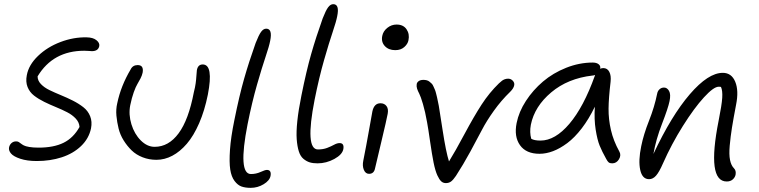

<svg xmlns="http://www.w3.org/2000/svg" viewBox="-20 -822 3675 930"><path d="M158.2 -42Q111.3 -42 78.4 -53Q45.4 -64 33.2 -78.6Q21 -93.3 23.9 -107.9Q26.4 -120.6 35.6 -128.9Q44.9 -137.2 58.1 -137.2Q65.9 -137.2 71 -134Q76.2 -130.9 81.5 -126.5Q86.9 -122.1 95.2 -117.7Q103.5 -113.3 121.8 -110.1Q140.1 -106.9 167 -106.9Q240.2 -106.9 287.8 -130.4Q335.4 -153.8 365.2 -207Q363.8 -229.5 346.9 -247.6Q330.1 -265.6 305.4 -278.3Q280.8 -291 251.5 -303Q222.2 -314.9 194.3 -328.6Q166.5 -342.3 145 -358.9Q123.5 -375.5 113.5 -400.6Q103.5 -425.8 109.9 -458Q119.1 -507.8 164.1 -551Q209 -594.2 272.7 -618.4Q336.4 -642.6 399.9 -641.1Q430.7 -640.6 447 -627.4Q463.4 -614.3 460.9 -599.1Q456.1 -574.2 424.8 -574.2Q423.3 -574.2 411.4 -575.2Q399.4 -576.2 388.2 -576.2Q236.8 -576.2 162.1 -452.1Q162.1 -431.6 178.2 -414.8Q194.3 -397.9 219.5 -385.7Q244.6 -373.5 274.4 -361.3Q304.2 -349.1 332.8 -334.7Q361.3 -320.3 383.8 -302.7Q406.2 -285.2 416.7 -259Q427.2 -232.9 420.9 -200.2Q410.6 -150.9 372.6 -114.5Q334.5 -78.1 279.1 -60.1Q223.6 -42 158.2 -42Z M737.8 -47.9Q702.1 -47.9 670.9 -60.1Q639.6 -72.3 617.9 -93.3Q596.2 -114.3 579.1 -141.6Q562 -168.9 554.4 -199.5Q546.9 -230 543.9 -261.5Q541 -293 547.9 -321.8Q565.4 -405.8 612.8 -485.8Q623 -506.8 647 -506.8Q677.2 -506.8 670.9 -470.2Q668 -456.5 660.6 -442.1Q653.3 -427.7 645.5 -415Q637.7 -402.3 627.9 -375.2Q618.2 -348.1 610.8 -312Q602.1 -267.6 616.5 -220.2Q630.9 -172.9 661.9 -141.8Q692.9 -110.8 729 -110.8Q796.9 -110.8 845.2 -176.3Q893.6 -241.7 918.9 -375Q925.3 -399.9 927.7 -418Q930.2 -436 931.2 -453.1Q932.1 -470.2 933.6 -481.9Q938.5 -509.8 961.9 -509.8Q1015.1 -509.8 986.8 -363.8Q971.2 -286.1 944.6 -225.1Q918 -164.1 885 -125.7Q852.1 -87.4 814.7 -67.6Q777.3 -47.9 737.8 -47.9Z M1194.3 87.9Q1168.5 87.9 1150.1 81.5Q1131.8 75.2 1116.2 54.7Q1100.6 34.2 1095.2 -1Q1089.8 -36.1 1094 -96.7Q1098.1 -157.2 1115.2 -240.2Q1139.2 -359.4 1162.4 -440.4Q1185.5 -521.5 1218.3 -613.8Q1233.4 -652.3 1244.6 -667.7Q1255.9 -683.1 1269.5 -683.1Q1300.8 -683.1 1288.6 -624Q1283.7 -598.1 1266.6 -547.6Q1249.5 -497.1 1225.1 -412.4Q1200.7 -327.6 1179.2 -220.2Q1131.8 21 1195.3 21Q1220.2 21 1242.2 11Q1264.2 1 1272.5 1Q1295.4 1 1290.5 29.8Q1286.1 52.7 1257.1 70.3Q1228 87.9 1194.3 87.9Z M1518.1 -30.8Q1496.1 -30.8 1480.2 -35.6Q1464.4 -40.5 1449.7 -52.7Q1435.1 -64.9 1427.5 -88.6Q1419.9 -112.3 1417.2 -147.7Q1414.6 -183.1 1420.2 -236.3Q1425.8 -289.6 1439.9 -358.9Q1463.9 -478.5 1487.1 -559.8Q1510.3 -641.1 1543 -732.9Q1558.1 -771.5 1569.3 -786.6Q1580.6 -801.8 1594.2 -801.8Q1625.5 -801.8 1613.3 -743.2Q1608.4 -717.3 1591.3 -666.7Q1574.2 -616.2 1549.8 -531.2Q1525.4 -446.3 1503.9 -338.9Q1456.5 -98.1 1520 -98.1Q1545.4 -98.1 1564.9 -105.7Q1584.5 -113.3 1598.6 -121.1Q1612.8 -128.9 1625 -128.9Q1647.9 -128.9 1643.1 -100.1Q1638.2 -73.2 1599.4 -52Q1560.5 -30.8 1518.1 -30.8Z M1894.5 -579.1Q1862.3 -579.1 1844 -598.9Q1825.7 -618.7 1831.5 -647.9Q1835.9 -670.9 1856 -687Q1876 -703.1 1900.9 -703.1Q1933.6 -703.1 1949.2 -680.2Q1964.8 -657.2 1958.5 -627Q1955.1 -608.9 1938.2 -594Q1921.4 -579.1 1894.5 -579.1ZM1767.6 20Q1750.5 20 1742.4 0.7Q1734.4 -18.6 1739.7 -43.9Q1754.4 -117.7 1766.6 -187Q1778.8 -256.3 1783.7 -282.2Q1792 -321.8 1822.8 -321.8Q1841.8 -321.8 1852.1 -308.3Q1862.3 -294.9 1857.9 -271Q1853 -243.7 1826.9 -134.5Q1800.8 -25.4 1796.9 -7.8Q1792 20 1767.6 20Z M2139.6 64.9Q2126.5 64.9 2117.2 56.4Q2107.9 47.9 2098.6 27.8Q2088.4 5.9 2080.3 -33.9Q2072.3 -73.7 2063.2 -137Q2054.2 -200.2 2048.8 -229Q2039.6 -281.2 2028.6 -318.4Q2017.6 -355.5 2010.7 -368.4Q2003.9 -381.3 2000.2 -392.6Q1996.6 -403.8 1998.5 -415Q2000 -423.3 2008.3 -429.2Q2016.6 -435.1 2030.8 -435.1Q2039.6 -435.1 2047.1 -433.1Q2054.7 -431.2 2060.8 -426Q2066.9 -420.9 2071.3 -416.7Q2075.7 -412.6 2079.8 -402.8Q2084 -393.1 2086.4 -387.9Q2088.9 -382.8 2092.3 -369.4Q2095.7 -356 2096.9 -350.6Q2098.1 -345.2 2101.3 -329.6Q2104.5 -314 2105.5 -309.1Q2107.4 -298.8 2123.8 -192.4Q2140.1 -85.9 2154.8 -40Q2184.6 -87.9 2230 -172.9Q2275.4 -257.8 2312.7 -315.4Q2350.1 -373 2396.5 -418Q2406.7 -427.2 2411.9 -431.2Q2417 -435.1 2424.6 -438Q2432.1 -440.9 2441.4 -440.9Q2454.6 -440.9 2463.9 -430.9Q2473.1 -420.9 2470.7 -409.2Q2468.3 -394.5 2451.7 -377.9Q2407.7 -335.4 2372.1 -285.4Q2336.4 -235.4 2314.9 -193.8Q2293.5 -152.3 2258.3 -87.9Q2223.1 -23.4 2188.5 29.8Q2175.3 49.3 2164.8 57.1Q2154.3 64.9 2139.6 64.9Z M2593.3 -77.1Q2528.3 -77.1 2498.8 -118.7Q2469.2 -160.2 2482.4 -226.1Q2493.2 -280.3 2527.3 -333Q2561.5 -385.7 2610.1 -427Q2658.7 -468.3 2722.4 -493.7Q2786.1 -519 2851.1 -519Q2869.6 -519 2879.9 -510.7Q2890.1 -502.4 2887.2 -488.8Q2894 -492.2 2902.3 -492.2Q2921.9 -492.2 2931.4 -473.9Q2940.9 -455.6 2937.5 -425.8Q2928.2 -346.7 2927.7 -295.7Q2927.2 -244.6 2939.2 -192.4Q2951.2 -140.1 2979.5 -88.9Q2990.2 -70.8 2978.3 -50.8Q2966.3 -30.8 2945.3 -30.8Q2934.1 -30.8 2928.2 -35.6Q2922.4 -40.5 2916.5 -51.8Q2896 -88.4 2884.5 -116.7Q2873 -145 2865.2 -194.6Q2857.4 -244.1 2861.3 -305.2Q2832.5 -245.6 2797.9 -200.4Q2763.2 -155.3 2727.8 -128.9Q2692.4 -102.5 2658.7 -89.8Q2625 -77.1 2593.3 -77.1ZM2551.3 -217.8Q2544.4 -180.7 2553.2 -149.9Q2567.9 -141.1 2598.1 -141.1Q2668.9 -141.1 2738 -222.4Q2807.1 -303.7 2861.3 -455.1Q2861.3 -455.6 2861.8 -456.8Q2862.3 -458 2862.3 -459Q2856.4 -456.1 2850.1 -456.1Q2730.5 -442.4 2649.9 -374.5Q2569.3 -306.6 2551.3 -217.8Z M3500 57.1Q3402.3 57.1 3460.9 -237.8Q3476.1 -313.5 3478.3 -348.4Q3480.5 -383.3 3472.2 -400.9Q3469.2 -401.9 3460.9 -401.9Q3437 -401.9 3389.9 -350.6Q3342.8 -299.3 3287.8 -211.9Q3232.9 -124.5 3191.4 -30.8Q3172.9 11.7 3157.7 28.8Q3142.6 45.9 3124 45.9Q3090.8 45.9 3081.1 1Q3071.3 -43.9 3085.9 -113.8Q3097.2 -170.4 3123.8 -237.5Q3150.4 -304.7 3163.1 -368.2Q3165.5 -381.3 3174.6 -389.6Q3183.6 -397.9 3196.3 -397.9Q3211.4 -397.9 3220.7 -381.6Q3230 -365.2 3223.1 -332Q3216.3 -298.8 3186.8 -222.7Q3157.2 -146.5 3145 -76.2Q3231.9 -261.7 3321.3 -365.5Q3410.6 -469.2 3481 -469.2Q3523.4 -469.2 3541.3 -426Q3559.1 -382.8 3545.4 -314.9Q3532.2 -246.1 3525.4 -203.4Q3518.6 -160.6 3514.6 -116.9Q3510.7 -73.2 3516.1 -46.9Q3521.5 -20.5 3535.2 -6.8Q3546.4 4.4 3543 23.9Q3540.5 37.1 3529.3 47.1Q3518.1 57.1 3500 57.1Z"/></svg>

Font: Shantell Sans Irregular Bouncy
Style: Italic
Weight: 300
Italic angle: -11.31°
Designer: Stephen Nixon, Anya Danilova, Shantell Martin
Foundry: Arrow Type
Version: Version 1.006;[9816181b4]